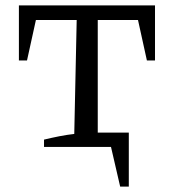

<svg xmlns="http://www.w3.org/2000/svg" viewBox="-20 -544 645 711"><path d="M50 -524H554V-320H524L491 -470H342V-53H457V147H425L391 0H143V-27Q172 -34 200 -39.5Q228 -45 255 -48L264 -470H113L80 -320H50Z"/></svg>

Font: Piazzolla SC
Style: Regular
Weight: 400
Designer: Juan Pablo del Peral
Foundry: Huerta Tipografica
Version: Version 1.330